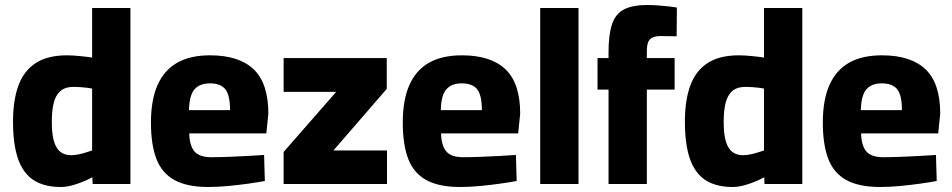

<svg xmlns="http://www.w3.org/2000/svg" viewBox="-20 -735 3804 767"><path d="M222 12Q184 12 153 2.5Q122 -7 99.5 -26.5Q77 -46 62 -76.5Q47 -107 39.5 -150Q32 -193 32 -249Q32 -334 53.5 -393Q75 -452 122.5 -483Q170 -514 248 -514Q270 -514 300 -511Q330 -508 348 -505V-703H501V0H350L349 -27Q335 -19 313.5 -10Q292 -1 268.5 5.5Q245 12 222 12ZM264 -115Q279 -115 295 -118.5Q311 -122 325 -126.5Q339 -131 348 -134V-381Q340 -383 327 -384.5Q314 -386 300 -387Q286 -388 275 -388Q240 -388 221 -371Q202 -354 194.5 -323.5Q187 -293 187 -249Q187 -211 192 -185.5Q197 -160 207 -144.5Q217 -129 231.5 -122Q246 -115 264 -115Z M812 12Q727 12 676.5 -16Q626 -44 604.5 -101Q583 -158 583 -245Q583 -336 609.5 -395.5Q636 -455 688 -484.5Q740 -514 819 -514Q935 -514 993.5 -458Q1052 -402 1052 -281L1044 -202H736Q737 -154 756.5 -130.5Q776 -107 824 -107Q855 -107 893.5 -108.5Q932 -110 970 -112Q1008 -114 1035 -116L1038 -12Q1012 -7 973 -1.5Q934 4 892 8Q850 12 812 12ZM735 -295H899Q899 -355 880 -378.5Q861 -402 819 -402Q777 -402 756.5 -377.5Q736 -353 735 -295Z M1113 0V-128L1323 -368H1113V-503H1525V-380L1312 -134H1526V0Z M1818 12Q1733 12 1682.5 -16Q1632 -44 1610.5 -101Q1589 -158 1589 -245Q1589 -336 1615.5 -395.5Q1642 -455 1694 -484.5Q1746 -514 1825 -514Q1941 -514 1999.5 -458Q2058 -402 2058 -281L2050 -202H1742Q1743 -154 1762.5 -130.5Q1782 -107 1830 -107Q1861 -107 1899.5 -108.5Q1938 -110 1976 -112Q2014 -114 2041 -116L2044 -12Q2018 -7 1979 -1.5Q1940 4 1898 8Q1856 12 1818 12ZM1741 -295H1905Q1905 -355 1886 -378.5Q1867 -402 1825 -402Q1783 -402 1762.5 -377.5Q1742 -353 1741 -295Z M2138 0V-703H2291V0Z M2411 0V-377H2367V-503H2411V-526Q2411 -597 2425 -638.5Q2439 -680 2473 -697.5Q2507 -715 2565 -715Q2584 -715 2607 -713.5Q2630 -712 2651 -709.5Q2672 -707 2684 -705L2683 -590Q2668 -590 2650 -590.5Q2632 -591 2620 -591Q2599 -591 2586.5 -585Q2574 -579 2569 -566Q2564 -553 2564 -529V-503H2675V-377H2564V0Z M2906 12Q2868 12 2837 2.5Q2806 -7 2783.5 -26.5Q2761 -46 2746 -76.5Q2731 -107 2723.5 -150Q2716 -193 2716 -249Q2716 -334 2737.5 -393Q2759 -452 2806.5 -483Q2854 -514 2932 -514Q2954 -514 2984 -511Q3014 -508 3032 -505V-703H3185V0H3034L3033 -27Q3019 -19 2997.5 -10Q2976 -1 2952.5 5.5Q2929 12 2906 12ZM2948 -115Q2963 -115 2979 -118.5Q2995 -122 3009 -126.5Q3023 -131 3032 -134V-381Q3024 -383 3011 -384.5Q2998 -386 2984 -387Q2970 -388 2959 -388Q2924 -388 2905 -371Q2886 -354 2878.5 -323.5Q2871 -293 2871 -249Q2871 -211 2876 -185.5Q2881 -160 2891 -144.5Q2901 -129 2915.5 -122Q2930 -115 2948 -115Z M3496 12Q3411 12 3360.5 -16Q3310 -44 3288.5 -101Q3267 -158 3267 -245Q3267 -336 3293.5 -395.5Q3320 -455 3372 -484.5Q3424 -514 3503 -514Q3619 -514 3677.5 -458Q3736 -402 3736 -281L3728 -202H3420Q3421 -154 3440.5 -130.5Q3460 -107 3508 -107Q3539 -107 3577.5 -108.5Q3616 -110 3654 -112Q3692 -114 3719 -116L3722 -12Q3696 -7 3657 -1.5Q3618 4 3576 8Q3534 12 3496 12ZM3419 -295H3583Q3583 -355 3564 -378.5Q3545 -402 3503 -402Q3461 -402 3440.5 -377.5Q3420 -353 3419 -295Z"/></svg>

Font: Cairo ExtraBold
Style: Regular
Weight: 800
Designer: Mohamed Gaber, Accademia di Belle Arti di Urbino
Foundry: Kief Type Foundry, Accademia di Belle Arti di Urbino
Version: Version 3.117